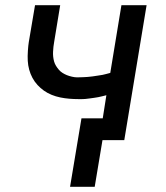

<svg xmlns="http://www.w3.org/2000/svg" viewBox="-20 -540 640 740"><path d="M250 180 294 -84H376L390 -173Q382 -171 374 -169Q366 -167 358.5 -165.5Q351 -164 343 -163Q335 -162 325 -160.5Q315 -159 308 -158.5Q301 -158 296 -158H283Q265 -158 247 -159.5Q229 -161 212 -164.5Q195 -168 179 -174.5Q163 -181 149.5 -190.5Q136 -200 124.5 -212.5Q113 -225 105 -240Q97 -255 92.5 -271.5Q88 -288 87 -305.5Q86 -323 87.5 -344.5Q89 -366 91 -378L115 -520H212L189 -380Q187 -370 186 -360Q185 -350 184.5 -340.5Q184 -331 185 -321.5Q186 -312 188.5 -303Q191 -294 196 -286Q201 -278 207 -271Q213 -264 221 -259Q229 -254 237.5 -250.5Q246 -247 257 -244.5Q268 -242 275 -242H283Q292 -242 300.5 -242.5Q309 -243 318 -243.5Q327 -244 336.5 -245.5Q346 -247 356.5 -248.5Q367 -250 375.5 -251.5Q384 -253 390 -255L405 -259L448 -520H545L459 0H375L345 180Z"/></svg>

Font: Iosevka Aile Medium
Style: Italic
Weight: 500
Italic angle: -9°
Designer: Belleve Invis
Foundry: Belleve Invis
Version: Version 31.1.0; ttfautohint (v1.8.4)